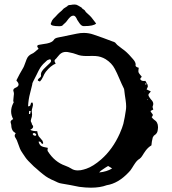

<svg xmlns="http://www.w3.org/2000/svg" viewBox="-20 -849 779 868"><path d="M645 -469.2 637.7 -471.7 636.2 -470.7 635.3 -468.8 636.2 -467.8 637.7 -467.3ZM457.5 -91.8 447.3 -85Q433.6 -76.7 428.2 -69.3Q462.9 -72.8 486.8 -87.4L478.5 -92.8Q472.7 -96.2 468.8 -98.6ZM139.6 -245.6Q136.7 -247.6 133.8 -247.6Q132.8 -247.6 131.3 -247.1L129.4 -245.6Q127.9 -244.6 127.9 -243.7Q127.9 -239.7 132.3 -237.3Q135.3 -235.4 138.7 -235.4H140.6L142.6 -236.8L144 -239.3Q144 -242.7 139.6 -245.6ZM111.8 -347.7 110.8 -334.5 111.3 -334 113.3 -333.5H114.7L116.2 -334L119.1 -346.7ZM647.5 -399.9 646 -398.9 645.5 -398.4 646 -397.5 647 -396.5 648.9 -397.9ZM635.3 -434.6 633.8 -432.6 635.7 -433.1ZM116.7 -262.2 123 -259.3 130.4 -257.3 139.2 -256.3 148.4 -255.9 149.4 -249.5 150.9 -244.1Q152.3 -237.8 154.3 -233.9Q157.2 -230 163.1 -223.6L167 -218.8L171.4 -213.9L173.8 -208L175.3 -202.1L174.8 -200.7L173.3 -198.7Q169.9 -198.7 168 -200.7L166.5 -202.6L165 -205.1Q163.1 -209 158.2 -209Q156.2 -209 154.3 -208.5Q158.2 -194.8 165.5 -189.5Q173.3 -184.1 195.8 -180.7V-176.8L194.8 -172.4V-170.4Q194.8 -167.5 196.3 -165Q227.1 -116.7 274.4 -100.1Q291.5 -93.8 302.2 -86.9Q314.5 -78.6 331.5 -78.6Q337.9 -78.6 345.2 -79.6L357.9 -82.5L370.6 -86.4Q400.9 -96.7 437.5 -128.4Q489.7 -174.3 521.5 -245.6Q533.2 -272.5 537.6 -289.1L543.9 -319.3L548.8 -349.6Q550.3 -357.9 550.3 -367.7Q550.3 -380.4 547.9 -396.5L544.4 -419.9L541.5 -443.4L541 -445.8L540.5 -447.8L529.8 -470.2L520 -492.7Q508.3 -520.5 499 -537.6Q485.4 -564 457.5 -581.5Q436.5 -594.2 412.1 -595.7L395.5 -596.2L378.9 -595.7H372.1Q343.3 -595.7 327.1 -603Q320.3 -605.5 310.5 -608.4L293 -612.3Q285.2 -614.3 277.8 -614.3Q260.7 -614.3 249 -602.1L239.3 -590.8Q233.9 -583.5 229.5 -580.1Q226.6 -577.1 226.6 -573.7Q226.6 -572.3 227.1 -570.8L229 -566.4L231.9 -561.5Q209 -552.2 187 -524.4Q183.6 -520 180.2 -513.7L174.8 -502Q168 -487.8 160.6 -480.5Q150.9 -482.9 150.9 -486.8Q150.9 -489.3 153.3 -491.7L157.2 -495.6L161.6 -499Q165.5 -502.4 165.5 -506.3V-507.8Q165 -510.3 165 -512.7Q165 -520 169.9 -527.3L176.8 -536.1L184.6 -543.9L195.8 -554.7L206.5 -564.9Q210.9 -569.8 210.9 -573.7Q210.9 -578.1 206.5 -581.5L202.6 -580.1L198.2 -578.6Q192.9 -576.7 191.4 -574.7L175.3 -559.6Q167 -550.3 162.1 -543Q154.3 -530.3 145.5 -511.2L129.4 -479.5L126.5 -472.7L125.5 -465.8L115.7 -426.3Q108.4 -399.4 106.9 -368.2Q117.7 -368.7 118.2 -376.5L119.1 -379.4L119.6 -381.8Q121.1 -385.3 125.5 -386.2Q128.9 -382.8 128.9 -377.4V-373L127.9 -368.7L126.5 -362.3L124.5 -355.5Q123.5 -350.6 123.5 -347.2Q123.5 -344.7 124 -342.8Q125 -337.4 125 -332Q125 -321.8 120.6 -310.5Q119.1 -306.2 119.1 -302.7Q119.1 -296.4 124 -293L123 -293.5L124 -288.6Q124.5 -286.1 126 -284.7Q129.9 -280.3 129.9 -276.4Q129.9 -268.6 116.7 -262.2ZM645.5 -469.2H646L647.5 -463.9L648.4 -458L646 -451.7L642.6 -444.8Q651.9 -440.4 661.6 -436L658.7 -431.6L655.8 -428.2Q650.9 -424.3 650.9 -419.4Q650.9 -417 652.3 -414.6L656.7 -407.2Q659.7 -402.8 662.1 -399.9Q672.9 -389.6 672.9 -379.4Q672.9 -374 670.4 -369.1Q669.9 -368.2 669.9 -366.2Q669.9 -364.3 670.4 -361.8L671.9 -357.4L672.9 -353.5L666.5 -350.6L660.2 -347.2L663.1 -341.8Q664.6 -338.9 666.5 -336.9Q670.9 -333 670.9 -329.1Q670.9 -324.2 665.5 -319.8L670.4 -313.5Q673.3 -310.1 676.3 -308.1Q694.3 -297.4 694.3 -274.9V-271.5Q693.4 -259.3 691.4 -253.4Q688 -243.7 677.7 -237.3Q674.8 -235.4 672.9 -231.4Q670.4 -228.5 669.9 -224.6L666.5 -208.5L664.6 -191.9Q650.4 -183.6 639.2 -168.9L630.4 -156.2L622.1 -143.1L617.2 -136.7Q614.3 -133.3 611.3 -131.3Q600.1 -125 590.3 -110.4L583.5 -100.1L577.1 -89.8Q569.8 -77.6 562 -70.3Q515.1 -20 462.4 -11.7Q432.6 -0.5 391.1 -0.5Q366.7 -0.5 337.9 -4.4L298.8 -12.2L259.8 -19L250 -21Q245.1 -22.5 241.7 -23.9L227.1 -30.8L212.9 -37.1Q196.8 -44.9 187 -51.8Q174.8 -60.5 159.2 -73.7L146 -85.4L132.8 -96.7Q124 -105 107.9 -121.6Q99.6 -130.4 94.7 -137.7L81.5 -157.2Q73.7 -168.5 70.3 -176.8Q60.5 -201.7 56.2 -214.8L52.2 -222.2L47.9 -229.5Q46.4 -232.9 46.4 -235.8Q46.4 -241.2 50.8 -245.6Q50.8 -246.1 49.8 -247.6L47.9 -249Q34.7 -255.9 31.7 -273.9L30.8 -284.7L28.3 -294.9Q27.8 -296.4 27.8 -297.4Q27.8 -304.7 39.6 -310.5Q30.3 -327.6 30.3 -345.2Q30.3 -362.8 39.1 -380.9L41 -384.3Q42 -385.3 42 -386.2Q42 -387.2 41.5 -387.7Q40 -391.1 40 -395Q40 -397 40.5 -399.4L41.5 -410.6Q43 -418.5 43 -424.3Q43 -430.2 41.5 -434.1Q40 -437.5 40 -439.9Q40 -448.2 50.8 -452.6Q64 -458 64 -467.3Q64 -472.2 59.1 -479L56.2 -481.9L54.2 -485.8L68.8 -514.2L85 -542.5Q88.4 -548.3 91.3 -557.1L96.7 -571.3L100.1 -580.6L104.5 -589.4Q111.3 -599.6 122.6 -605Q130.4 -607.9 138.7 -615.2L146 -621.6L154.3 -628.4L153.3 -630.4L151.9 -632.3L148.9 -637.2Q148.4 -638.7 148.4 -640.1Q148.4 -645 156.7 -646.5L173.8 -649.4L191.9 -652.3Q216.3 -657.2 223.6 -668.9Q227.5 -676.8 243.7 -679.7L327.1 -696.8Q343.3 -700.2 358.4 -700.2Q381.3 -700.2 402.3 -692.9L445.8 -677.7L488.8 -661.6L493.2 -660.2L496.6 -658.7Q501.5 -656.7 502 -654.8Q508.3 -646 522.5 -636.2L533.2 -627.9L544.4 -619.6Q552.7 -612.8 563.5 -601.6L580.1 -583Q593.3 -568.8 593.3 -557.6Q593.3 -555.7 592.8 -554.2V-552.7Q592.8 -549.8 596.7 -546.9L601.6 -544.4L607.4 -542.5L606.4 -537.1L606 -532.2Q605.5 -529.8 605.5 -527.3Q605.5 -524.4 606.4 -522Q607.9 -518.1 612.3 -512.7L616.2 -507.8L620.6 -502.9Q620.6 -501.5 619.1 -499.5L616.2 -496.6Q614.3 -494.1 614.3 -492.2Q614.3 -490.2 615.7 -488.3Q620.6 -482.9 630.4 -482.9Q633.3 -482.9 637.2 -483.4ZM248 -730.5Q209.5 -730.5 209.5 -741.2Q209.5 -743.7 210.9 -745.6Q214.8 -757.8 220.7 -763.7Q224.1 -766.6 231.4 -774.4Q242.7 -787.1 248.5 -792Q258.8 -799.8 268.1 -810.5L284.2 -820.8Q287.1 -826.7 299.8 -826.7Q307.6 -828.6 317.9 -828.6Q326.2 -828.6 334 -823.5Q341.8 -818.4 348.6 -814.9Q351.6 -809.6 357.7 -806.4Q363.8 -803.2 366.2 -797.4Q368.2 -793.9 373.5 -789.6Q390.1 -774.9 393.6 -770Q398.9 -763.7 414.6 -742.7Q403.3 -731 361.3 -731H357.9Q348.1 -731 338.9 -744.6Q335.9 -749.5 329.1 -759.3Q321.3 -778.3 312.5 -778.3Q303.7 -778.3 296.4 -771Q292 -767.6 278.3 -749Q271.5 -743.2 264.6 -736.3Q261.7 -730.5 248 -730.5Z"/></svg>

Font: Kurland
Style: Regular
Weight: 400
Designer: GGBot
Version: 0.22